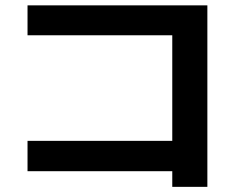

<svg xmlns="http://www.w3.org/2000/svg" viewBox="-20 -703 904 731"><path d="M635.9 -51.2H84.8V-166.7H635.9V-568.7H84.8V-682.6H769.5V8.4H635.9Z"/></svg>

Font: Pretendard GOV Variable
Style: Regular
Weight: 400
Designer: Base glyphs from Inter by Rasmus Andersson; Hangul glyphs from Noto Sans CJK(Source Han Sans) by Jang Soo-young and Kang
Foundry: Kil Hyung-jin
Version: Version 1.307;Glyphs 3.2 (3192)